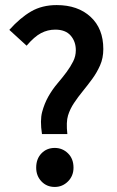

<svg xmlns="http://www.w3.org/2000/svg" viewBox="-20 -717 465 764"><path d="M147 -183.6Q138.7 -237.8 147.7 -271.5Q156.7 -305.2 172.6 -333.3Q188.5 -361.3 208.5 -384.8Q228.5 -408.2 244.6 -429.9Q260.7 -451.7 271.2 -472.7Q281.7 -493.7 281.7 -517.1Q281.7 -551.8 261.2 -575.4Q240.7 -599.1 199.7 -599.1Q169.9 -599.1 143.3 -585.2Q116.7 -571.3 85.9 -535.2L17.1 -598.1Q60.5 -646.5 104 -671.6Q147.5 -696.8 205.6 -696.8Q289.6 -696.8 340.3 -650.1Q391.1 -603.5 391.1 -522Q391.1 -485.8 378.2 -456.8Q365.2 -427.7 347.2 -403.1Q329.1 -378.4 309.8 -354.7Q290.5 -331.1 274.7 -307.4Q258.8 -283.7 250.7 -257.6Q242.7 -231.4 248 -183.6ZM124 -49.8Q124 -85 145 -106.7Q166 -128.4 197.8 -128.4Q228.5 -128.4 250.5 -106.9Q272.5 -85.4 272.5 -49.8Q272.5 -17.1 250.5 4.9Q228.5 26.9 197.8 26.9Q166 26.9 145 4.9Q124 -17.1 124 -49.8Z"/></svg>

Font: Pyidaungsu
Style: Bold
Weight: 700
Designer: Sun Tun
Foundry: MCF
Version: Version 2.005 July 4, 2018; ttfautohint (v1.8.1)